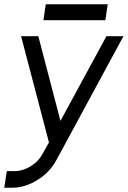

<svg xmlns="http://www.w3.org/2000/svg" viewBox="-20 -670 600 902"><path d="M79 -500 210 -1 182 49Q162 88 124 111Q87 134 46 134H12L0 212H35Q98 212 155 176Q185 158 207.5 134Q230 110 246 80L560 -500H480L264 -102L160 -500ZM184 -575H475L486 -650H195Z"/></svg>

Font: Unageo
Style: Regular-Italic
Weight: 400
Designer: Richard Sepsi
Foundry: Richard Sepsi
Version: Version 2.000